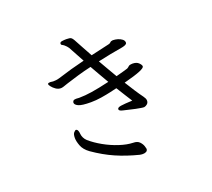

<svg xmlns="http://www.w3.org/2000/svg" viewBox="-132 -929 1265 1145"><g transform="rotate(-20 500.0 -356.0)"><path d="M654 -655Q667 -655 682.5 -650.5Q698 -646 709.5 -637Q721 -628 721 -615Q721 -602 690 -596Q652 -590 612 -582Q572 -574 531 -565Q548 -535 565.5 -505Q583 -475 600 -446Q630 -454 651.5 -460Q673 -466 675 -467Q684 -472 688.5 -477Q693 -482 703 -483Q707 -484 714 -484Q740 -484 753.5 -470.5Q767 -457 767 -448Q767 -438 736 -425Q705 -412 632 -393Q653 -359 672.5 -329Q692 -299 709 -276Q714 -269 717.5 -262Q721 -255 721 -247Q721 -234 712 -226Q703 -218 692 -216Q688 -216 683 -216.5Q678 -217 672 -218Q641 -223 611 -230.5Q581 -238 566 -241Q542 -246 542 -257Q542 -268 565 -271.5Q588 -275 638 -277Q626 -296 609.5 -322Q593 -348 574 -379Q562 -376 533.5 -369.5Q505 -363 470.5 -357.5Q436 -352 404 -352Q346 -352 325 -362Q304 -372 304 -385Q304 -391 308.5 -396.5Q313 -402 327 -402Q332 -402 337 -401.5Q342 -401 344 -401H349Q383 -401 428.5 -408Q474 -415 542 -431Q525 -460 507.5 -490.5Q490 -521 473 -551Q429 -541 388 -529Q347 -517 313 -506Q312 -506 302.5 -502.5Q293 -499 282 -495.5Q271 -492 264 -492Q247 -492 232 -502.5Q217 -513 208.5 -524.5Q200 -536 200 -539Q200 -546 207 -547Q214 -548 216 -548Q221 -548 225.5 -547Q230 -546 234 -546Q242 -546 252.5 -547Q263 -548 276 -552Q360 -579 447 -600L392 -701Q384 -713 371 -724Q365 -729 358.5 -732Q352 -735 352 -742Q352 -752 366.5 -754Q381 -756 393 -756Q416 -756 423.5 -751Q431 -746 438 -733Q453 -705 469.5 -675Q486 -645 503 -614L621 -641Q630 -643 634.5 -648.5Q639 -654 650 -655ZM570 42Q491 22 426 -6.5Q361 -35 295 -81Q262 -105 251 -134.5Q240 -164 240 -184Q240 -210 249.5 -219Q259 -228 261 -228Q277 -228 279 -195Q280 -184 286 -171.5Q292 -159 303 -149Q335 -121 379.5 -96Q424 -71 471.5 -55.5Q519 -40 557 -39Q584 -39 597.5 -24.5Q611 -10 615.5 5Q620 20 620 22Q620 33 611.5 38.5Q603 44 589 44Q585 44 580 43.5Q575 43 570 42Z"/></g></svg>

Font: QiushuiShotai Bright
Style: Regular
Weight: 400
Designer: Christian Thalmann (Catharsis Fonts)
Version: Version 1.250;